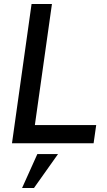

<svg xmlns="http://www.w3.org/2000/svg" viewBox="-20 -717 538 961"><path d="M138 -697H240L154.5 -91H461.5L448.5 0H40ZM167 54H270.5L150 224H90.5Z"/></svg>

Font: HK Grotesk Medium
Style: Italic
Weight: 500
Italic angle: -8°
Designer: Alfredo Marco Pradil
Foundry: Hanken Design Co.
Version: Version 3.004